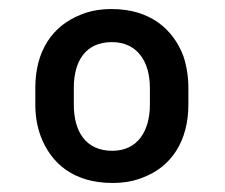

<svg xmlns="http://www.w3.org/2000/svg" viewBox="-20 -741 497 424"><path d="M58 -547V-510C58 -485 62 -461 70 -440C93 -379 144 -337 228 -337C254 -337 277 -341 298 -350C357 -373 396 -428 396 -510V-547C396 -572 392 -596 385 -617C362 -678 310 -721 227 -721C201 -721 178 -717 157 -708C97 -684 58 -630 58 -547ZM227 -648C284 -648 311 -604 311 -547V-510C311 -453 285 -408 228 -408C169 -408 143 -451 143 -510V-547C143 -606 169 -648 227 -648Z"/></svg>

Font: Asimov
Style: Edge
Weight: 500
Designer: Google
Version: Version 2.000980: 2014